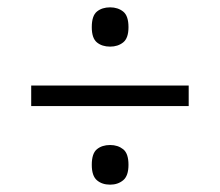

<svg xmlns="http://www.w3.org/2000/svg" viewBox="-20 -619 599 523"><path d="M65 -330V-386H494V-330ZM280 -116Q258 -116 244 -128Q230 -140 230 -170Q230 -201 244 -212.5Q258 -224 280 -224Q301 -224 315.5 -212.5Q330 -201 330 -170Q330 -140 315.5 -128Q301 -116 280 -116ZM280 -492Q258 -492 244 -503.5Q230 -515 230 -545Q230 -576 244 -587.5Q258 -599 280 -599Q301 -599 315.5 -587.5Q330 -576 330 -545Q330 -515 315.5 -503.5Q301 -492 280 -492Z"/></svg>

Font: Noto Serif Gujarati
Style: Regular
Weight: 400
Designer: Universal Thirst, Indian Type Foundry and the Monotype Design Team
Foundry: Monotype Imaging Inc.
Version: Version 2.102